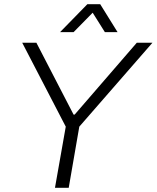

<svg xmlns="http://www.w3.org/2000/svg" viewBox="-20 -888 741 908"><path d="M240 0 291 -289 85 -686H152L328 -346H333L627 -686H701L355 -289L305 0ZM264 -736 393 -868H454L536 -736H476L405 -849H439L328 -736Z"/></svg>

Font: Archivo SemiBold ExtraLight
Style: Italic
Weight: 250
Italic angle: -10°
Version: Version 2.001